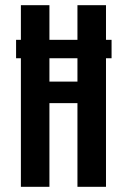

<svg xmlns="http://www.w3.org/2000/svg" viewBox="-20 -720 490 740"><path d="M42 -566.5H60.5V-700H170.5V-566.5H278.5V-700H388.5V-566.5H410V-495.5H388.5V0H278.5V-322.5H170.5V0H60.5V-495.5H42ZM170.5 -405.5H278.5V-495.5H170.5Z"/></svg>

Font: League Mono Condensed Medium
Style: Regular
Weight: 500
Width: 1
Designer: Tyler Finck
Foundry: The League of Moveable Type / Tyler Finck
Version: Version 2.210